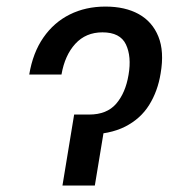

<svg xmlns="http://www.w3.org/2000/svg" viewBox="-20 -573 564 593"><path d="M70.3 -342.8Q81.5 -410.2 114 -457Q146.5 -503.9 195.6 -528.3Q244.6 -552.7 305.7 -552.7Q366.7 -552.7 408.7 -529.3Q450.7 -505.9 469.2 -460Q487.8 -414.1 476.1 -346.2Q467.3 -291.5 440.7 -248.8Q414.1 -206.1 366.5 -181.9Q318.8 -157.7 246.6 -157.2H222.7L233.4 -219.2H255.4Q310.1 -219.2 338.9 -252.7Q367.7 -286.1 377 -341.8Q386.7 -398.4 368.9 -435.8Q351.1 -473.1 296.4 -473.1Q245.1 -473.1 212.6 -437.7Q180.2 -402.3 169.9 -342.8ZM209 -219.2H309.1L272.9 0H172.9Z"/></svg>

Font: Inter 24pt
Style: Italic
Weight: 400
Italic angle: -9.3988°
Designer: Rasmus Andersson
Foundry: rsms
Version: Version 4.001;git-66647c0bb